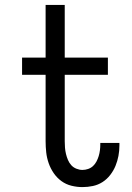

<svg xmlns="http://www.w3.org/2000/svg" viewBox="-20 -755 540 783"><path d="M316 8Q294 8 271.5 2.5Q249 -3 230.5 -16.5Q212 -30 199 -49Q186 -68 178.5 -89.5Q171 -111 168.5 -133.5Q166 -156 166 -179V-450H70V-520H166V-735H244V-520H420V-450H244V-179Q244 -166 245 -153Q246 -140 249 -127.5Q252 -115 257 -103Q262 -91 270.5 -81.5Q279 -72 291.5 -67Q304 -62 316 -62Q328 -62 339.5 -66Q351 -70 359.5 -78Q368 -86 373.5 -96.5Q379 -107 382.5 -118.5Q386 -130 387.5 -142Q389 -154 389 -166V-172H467V-162Q467 -140 463 -119Q459 -98 451 -78.5Q443 -59 429.5 -41.5Q416 -24 398 -12.5Q380 -1 359 3.5Q338 8 316 8Z"/></svg>

Font: Iosevka Algr
Style: Regular
Weight: 400
Monospace: yes
Designer: Belleve Invis
Foundry: Belleve Invis
Version: Version 26.0.2; ttfautohint (v1.8.3)